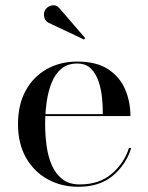

<svg xmlns="http://www.w3.org/2000/svg" viewBox="-20 -706 566 736"><path d="M280 10Q215 10 162.8 -18.8Q110.5 -47.5 79.8 -101.2Q49 -155 49 -230Q49 -305 78.5 -358.8Q108 -412.5 159.5 -441.2Q211 -470 276 -470Q350 -470 394.8 -440.5Q439.5 -411 459.8 -363.2Q480 -315.5 480 -261H116V-268.5H374Q374.5 -296.5 371.2 -330Q368 -363.5 358 -393.5Q348 -423.5 328.5 -443Q309 -462.5 276 -462.5Q239 -462.5 215.2 -442.5Q191.5 -422.5 178 -389Q164.5 -355.5 158.8 -314.2Q153 -273 153 -230Q153 -187.5 158.8 -146Q164.5 -104.5 179.2 -71.5Q194 -38.5 219.8 -18.8Q245.5 1 286 1Q360.5 1 408.2 -39.8Q456 -80.5 474.5 -139H483Q463.5 -75.5 413 -32.8Q362.5 10 280 10ZM302 -554.5 166.5 -618.5Q158 -622.5 153.2 -631Q148.5 -639.5 148.5 -649.5Q148.5 -659.5 153 -667.5Q158 -676 167.5 -681.2Q177 -686.5 188.5 -685.5Q200 -684.5 209 -673L306.5 -560Z"/></svg>

Font: Bodoni Moda 28pt
Style: Regular
Weight: 400
Designer: Owen Earl
Foundry: indestructible type
Version: Version 2.005